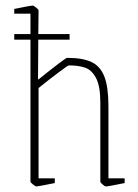

<svg xmlns="http://www.w3.org/2000/svg" viewBox="-20 -657 494 687"><path d="M426 -19V-2Q368 10 359 10Q355 10 347 3Q339 -4 339 -7V-290Q339 -348 324 -377Q309 -406 285.5 -414.5Q262 -423 226 -423Q223 -423 186.5 -395.5Q150 -368 118 -342V-19H176V-2Q118 10 109 10Q107 10 98 3Q89 -4 89 -7V-515H31V-535H89V-608H31V-625Q89 -637 98 -637Q100 -637 109 -630Q118 -623 118 -620L117 -535H229V-515H117L116 -374L118 -373Q214 -450 220 -450Q277 -450 308.5 -434.5Q340 -419 354 -381.5Q368 -344 368 -276V-19Z"/></svg>

Font: Grenze Thin
Style: Regular
Weight: 250
Designer: Renata Polastri
Foundry: Omnibus-Type
Version: Version 1.002; ttfautohint (v1.8)